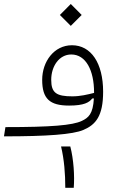

<svg xmlns="http://www.w3.org/2000/svg" viewBox="-27 -676 633 954"><path d="M-7.3 1.5C207 1.5 334.5 -7.8 387.2 -30.3C449.2 -56.6 485.4 -100.1 485.4 -220.2C485.4 -362.8 425.3 -451.2 330.6 -451.2C241.7 -451.2 182.6 -370.1 182.6 -279.3C182.6 -185.1 220.2 -151.4 316.4 -151.4C390.6 -151.4 416 -167 431.2 -186.5L439.5 -187C435.1 -108.9 412.1 -90.8 379.4 -75.2C333.5 -53.2 226.1 -44.4 0 -44.4ZM440.4 -214.4C407.7 -206.1 371.6 -197.3 332.5 -197.3C253.4 -197.3 227.5 -214.4 227.5 -279.3C227.5 -347.2 267.1 -405.3 327.1 -405.3C399.9 -405.3 440.4 -326.2 440.4 -216.8C440.4 -215.8 440.4 -215.3 440.4 -214.4ZM297.4 257.3H339.4C344.2 198.7 338.9 115.7 322.3 51.8H276.4C292 117.7 297.4 187.5 297.4 257.3ZM324.7 -547.4 378.9 -601.6 324.7 -656.2 270.5 -601.6Z"/></svg>

Font: Cascadia Code PL ExtraLight
Style: Regular
Weight: 200
Monospace: yes
Designer: Aaron Bell
Foundry: Saja Typeworks
Version: Version 2404.023